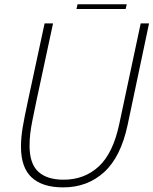

<svg xmlns="http://www.w3.org/2000/svg" viewBox="-20 -844 698 874"><path d="M561 -275.5Q530 -129.5 453.8 -60.2Q377.5 9 268 9Q173 9 124.2 -36.2Q75.5 -81.5 75.5 -176Q75.5 -218 83.2 -264Q91 -310 107 -384L183 -737.5H221.5L146 -386Q135.5 -334.5 128.2 -299.2Q121 -264 117.8 -236.5Q114.5 -209 114.5 -181Q114.5 -99 154.2 -62.5Q194 -26 269.5 -26Q364.5 -26 429.8 -86.5Q495 -147 523 -280L620.5 -737.5H658.5ZM328 -803 333 -824.5H557L552 -803Z"/></svg>

Font: Epilogue ExtraLight
Style: Italic
Weight: 250
Italic angle: -12°
Designer: Tyler Finck
Foundry: Etcetera Type Co
Version: Version 2.112